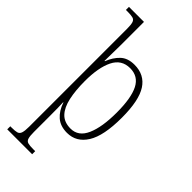

<svg xmlns="http://www.w3.org/2000/svg" viewBox="-310 -816 1112 1112"><g transform="rotate(45 246.0 -260.0)"><path d="M19 240V215H31Q58 215 72.5 211Q87 207 92.5 190.5Q98 174 98 140V-661Q98 -695 93 -711Q88 -727 73 -731Q58 -735 29 -735H16V-760H139V-566Q139 -534 138 -499.5Q137 -465 137 -439H140Q158 -486 189.5 -516Q221 -546 276 -546Q358 -546 399.5 -482Q441 -418 441 -277Q441 -129 397.5 -59.5Q354 10 278 10Q223 10 189.5 -19.5Q156 -49 139 -100H137Q138 -86 138.5 -54Q139 -22 139 18V141Q139 175 144 191Q149 207 163.5 211Q178 215 206 215H223V240ZM275 -22Q339 -22 369 -90Q399 -158 399 -277Q399 -396 369 -455Q339 -514 272 -514Q202 -514 170.5 -450Q139 -386 139 -276Q139 -199 151.5 -141.5Q164 -84 193.5 -53Q223 -22 275 -22Z"/></g></svg>

Font: Noto Serif Ethiopic Condensed ExtraLight
Style: Regular
Weight: 200
Width: 3
Designer: Monotype Design Team
Foundry: Monotype Imaging Inc.
Version: Version 2.102; ttfautohint (v1.8.4.7-5d5b)